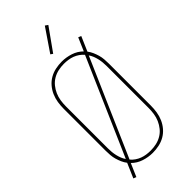

<svg xmlns="http://www.w3.org/2000/svg" viewBox="-309 -1019 1118 1118"><g transform="rotate(-45 250.0 -460.5)"><path d="M82 40 64 33 103 -57Q92 -71 84.5 -88Q77 -105 72 -122.5Q67 -140 65.5 -158.5Q64 -177 64 -195V-540Q64 -566 68 -592Q72 -618 82.5 -642Q93 -666 110 -686Q127 -706 149.5 -719Q172 -732 198 -737.5Q224 -743 250 -743Q286 -743 321.5 -731.5Q357 -720 383 -694L418 -775L436 -768L397 -678Q408 -664 415.5 -647Q423 -630 428 -612.5Q433 -595 434.5 -576.5Q436 -558 436 -540V-195Q436 -169 432 -143Q428 -117 417.5 -93Q407 -69 390 -49Q373 -29 350.5 -16Q328 -3 302 2.5Q276 8 250 8Q214 8 178.5 -3.5Q143 -15 117 -41ZM113 -78 374 -675Q363 -688 348.5 -698Q334 -708 318 -714Q302 -720 284.5 -722.5Q267 -725 250 -725Q226 -725 203 -720Q180 -715 159.5 -703Q139 -691 124 -672.5Q109 -654 99.5 -632.5Q90 -611 86.5 -587.5Q83 -564 83 -540V-195Q83 -180 84.5 -164.5Q86 -149 89.5 -134Q93 -119 98.5 -105Q104 -91 113 -78ZM250 -10Q274 -10 297 -15Q320 -20 340.5 -32Q361 -44 376 -62.5Q391 -81 400.5 -102.5Q410 -124 413.5 -147.5Q417 -171 417 -195V-540Q417 -555 415.5 -570.5Q414 -586 410.5 -601Q407 -616 401.5 -630Q396 -644 387 -657L126 -60Q137 -47 151.5 -37Q166 -27 182 -21Q198 -15 215.5 -12.5Q233 -10 250 -10ZM247 -810 233 -820 329 -961 346 -949Z"/></g></svg>

Font: Iosevka Curly Thin
Style: Regular
Weight: 100
Monospace: yes
Designer: Belleve Invis
Foundry: Belleve Invis
Version: Version 22.1.2; ttfautohint (v1.8.4)